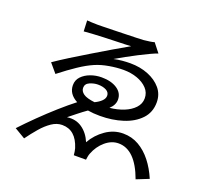

<svg xmlns="http://www.w3.org/2000/svg" viewBox="-136 -946 1272 1167"><g transform="rotate(20 500.0 -362.5)"><path d="M360 -365Q360 -343 381.5 -327.5Q403 -312 455 -306Q482 -319 498 -335Q514 -351 514 -369Q514 -391 492.5 -402.5Q471 -414 439 -414Q413 -414 386.5 -402.5Q360 -391 360 -365ZM243 -758Q255 -757 275 -756Q295 -755 311 -755Q319 -755 347 -755.5Q375 -756 412.5 -757Q450 -758 489.5 -759Q529 -760 560.5 -761Q592 -762 607 -763Q628 -765 647 -768Q666 -771 674 -774L719 -717Q701 -711 671 -697Q641 -683 606 -665Q571 -647 536.5 -628Q502 -609 473 -592Q500 -598 527 -600.5Q554 -603 579 -603Q643 -603 695.5 -582Q748 -561 779.5 -523.5Q811 -486 811 -434Q811 -369 769.5 -325.5Q728 -282 660.5 -260.5Q593 -239 514 -239Q471 -239 435 -245Q408 -226 379 -203Q350 -180 329 -163Q385 -171 426.5 -142Q468 -113 490 -60Q521 -115 573 -151Q625 -187 685 -187Q741 -187 787 -160.5Q833 -134 869 -88Q905 -42 930 17L850 49Q788 -121 679 -121Q634 -121 594.5 -87.5Q555 -54 535 -2Q531 8 529 20Q527 32 526 40H447Q446 29 444.5 18Q443 7 440 -3Q407 -109 319 -109Q284 -109 251 -86.5Q218 -64 187.5 -28.5Q157 7 128 47L59 6Q102 -40 154 -91Q206 -142 259 -189Q312 -236 356 -270Q296 -302 296 -359Q296 -392 318 -415Q340 -438 374 -450.5Q408 -463 445 -463Q507 -463 545.5 -437.5Q584 -412 584 -369Q584 -334 552 -305Q602 -310 643 -326.5Q684 -343 709 -370Q734 -397 734 -432Q734 -469 709 -495.5Q684 -522 643.5 -536.5Q603 -551 554 -551Q512 -551 462.5 -542.5Q413 -534 374 -517Q332 -499 282.5 -466Q233 -433 173 -386L124 -444Q163 -471 217.5 -505Q272 -539 332 -575Q392 -611 448.5 -644.5Q505 -678 548 -702Q537 -701 509 -700Q481 -699 444.5 -698Q408 -697 369.5 -695.5Q331 -694 298.5 -692Q266 -690 246 -688Z"/></g></svg>

Font: Source Han Sans SC
Style: Regular
Weight: 400
Designer: Ryoko NISHIZUKA 西塚涼子 (kana, bopomofo & ideographs); Paul D. Hunt (Latin, Greek & Cyrillic); Sandoll Communications 산돌커뮤니
Foundry: Adobe
Version: Version 2.002;hotconv 1.0.116;makeotfexe 2.5.65601; ttfautoh